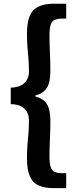

<svg xmlns="http://www.w3.org/2000/svg" viewBox="-20 -823 418 1016"><path d="M264.3 172.5Q215.9 172.5 184.4 158.2Q152.8 144 137.7 109.3Q122.7 74.6 122.7 14.2Q122.7 -26.8 125.4 -58.3Q128.2 -89.8 130.7 -119.9Q133.2 -150 133.2 -186.4Q133.2 -208.1 124.5 -227Q115.9 -245.9 95.1 -258.5Q74.3 -271.2 36.9 -271.9V-359Q74.3 -360.6 95.1 -373.2Q115.9 -385.8 124.5 -404.6Q133.2 -423.4 133.2 -443.9Q133.2 -480.8 130.7 -510.9Q128.2 -540.9 125.4 -572.4Q122.7 -603.9 122.7 -643.9Q122.7 -735.5 157.3 -769.4Q192 -803.4 264.3 -803.4H330.3V-724.4H307Q268.2 -724.4 255 -706.2Q241.8 -688 241.8 -638.3Q241.8 -591.1 244.1 -546.3Q246.5 -501.5 246.5 -447.5Q246.5 -385.9 227.3 -357Q208.1 -328.1 166.7 -317.4V-312.6Q208.1 -302.6 227.3 -273.6Q246.5 -244.6 246.5 -182.4Q246.5 -130 244.1 -85.1Q241.8 -40.1 241.8 7.6Q241.8 56.3 255 74.9Q268.2 93.6 307 93.6H330.3V172.5Z"/></svg>

Font: Noto Sans SC Thin
Style: Regular
Weight: 100
Designer: Ryoko NISHIZUKA 西塚涼子 (kana, bopomofo & ideographs); Paul D. Hunt (Latin, Greek & Cyrillic); Sandoll Communications 산돌커뮤니
Foundry: Adobe
Version: Version 2.004-H2;hotconv 1.0.118;makeotfexe 2.5.65603